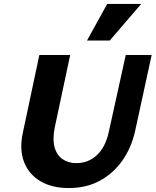

<svg xmlns="http://www.w3.org/2000/svg" viewBox="-20 -936 787 971"><path d="M327 15Q243 15 184.5 -19.5Q126 -54 101.5 -117Q77 -180 96 -267L179 -658H335L257 -292Q245 -232 256 -191.5Q267 -151 296.5 -131Q326 -111 366 -111Q426 -111 469.5 -151Q513 -191 530 -268L616 -658H747L663 -272Q644 -188 598.5 -123.5Q553 -59 485 -22Q417 15 327 15ZM420 -731 522 -916H694L535 -731Z"/></svg>

Font: Ysabeau Office ExtraBold
Style: Italic
Weight: 800
Italic angle: -12°
Designer: Christian Thalmann (Catharsis Fonts)
Version: Version 2.001;gftools[0.9.30]; featfreeze: tnum,lnum,ss02